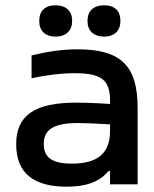

<svg xmlns="http://www.w3.org/2000/svg" viewBox="-20 -695 582 724"><path d="M273 -509C214 -509 161 -501 99 -486V-400C155 -412 212 -419 261 -419C361 -419 395 -395 395 -315V-303C334 -307 292 -308 268 -308C109 -308 41 -259 41 -151C41 -43 106 9 231 9C305 9 355 -9 389 -50H395V0H499V-288C499 -446 437 -509 273 -509ZM128 -615C128 -580 149 -557 190 -557C229 -557 252 -580 252 -615V-617C252 -653 229 -675 190 -675C149 -675 128 -653 128 -617ZM145 -152C145 -207 183 -231 274 -231C301 -231 348 -229 395 -226V-202C395 -119 351 -78 250 -78C177 -78 145 -101 145 -152ZM310 -615C310 -580 332 -557 373 -557C412 -557 434 -580 434 -615V-617C434 -653 413 -675 373 -675C332 -675 310 -653 310 -617Z"/></svg>

Font: LT Wave Alt Medium
Style: Regular
Weight: 500
Designer: Daniel Lyons
Version: Version 2.5 (Glyphs App)